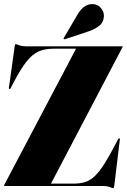

<svg xmlns="http://www.w3.org/2000/svg" viewBox="-20 -932 635 962"><path d="M594 -696 235.5 -12H349Q381.5 -12 406.8 -20Q432 -28 455 -49.8Q478 -71.5 503.5 -111.8Q529 -152 562.5 -217L571.5 -234.5Q574.5 -240 578 -239Q581.5 -238.5 580.5 -233L552.5 -1Q551 11 547.5 11Q544.5 11 530.5 5.5Q516.5 0 497.5 0H3Q0 0 0 -2.5Q0 -3 1.5 -6L361 -688H247Q204 -688 172.5 -673.8Q141 -659.5 112 -622.5Q83 -585.5 47 -516.5L33.5 -490.5Q30.5 -485 27 -486Q24 -487 24.5 -492L53.5 -699Q55 -711 58.5 -711Q61.5 -711 75.8 -705.5Q90 -700 108.5 -700H593Q595 -700 595 -698.5Q595 -697.5 594 -696ZM369 -860Q399.5 -911.5 442.5 -911.5Q469 -911.5 484.8 -892.8Q500.5 -874 500.5 -855.5Q500.5 -820.5 477.2 -802.8Q454 -785 427 -776L305.5 -735.5Q300.5 -734 299 -736.5Q297.5 -739 300 -742.5Z"/></svg>

Font: Fraunces 144pt Black
Style: Regular
Weight: 900
Version: Version 1.000;[0bf87f6ff]